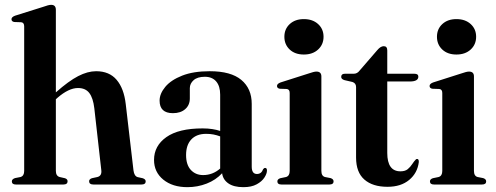

<svg xmlns="http://www.w3.org/2000/svg" viewBox="-20 -763 2050 794"><path d="M211 -722.5V-381Q264 -428 303.2 -448.2Q342.5 -468.5 377.5 -468.5Q432 -468.5 462.2 -433Q492.5 -397.5 500 -332.5L532 -58.5Q535 -34.5 549.5 -30.5L570 -26Q582.5 -22 582.5 -13Q582.5 0 565.5 0H366Q348.5 0 348.5 -13.5Q348.5 -22 360 -26L383 -31Q401.5 -36 399 -58.5L370 -315.5Q365 -358 349.2 -378.5Q333.5 -399 302.5 -399Q264 -399 217 -358L211 -352.5V-56.5Q211 -35.5 226.5 -31L248.5 -26Q259.5 -22.5 259.5 -13.5Q259.5 0 242.5 0H45.5Q29 0 29 -13Q29 -22 42 -26.5L65 -31Q80 -35.5 80 -56V-654Q80 -669.5 68 -671L39 -672Q27.5 -674 27.5 -683.5Q27.5 -692.5 42 -698L158 -734.5Q181 -743 191.5 -743Q211 -743 211 -722.5Z M617 -101.5Q617 -160 668 -196Q719 -232 818 -232Q840 -232 857.8 -229.2Q875.5 -226.5 890.5 -221.5V-371.5Q890.5 -407 874 -426.2Q857.5 -445.5 827 -445.5Q796.5 -445.5 780.8 -431.5Q765 -417.5 765 -398.5V-356Q765 -328.5 746 -311.8Q727 -295 695 -295Q640 -295 640 -347Q640 -375.5 663.5 -403.8Q687 -432 733.2 -450.2Q779.5 -468.5 847.5 -468.5Q935 -468.5 978 -432.5Q1021 -396.5 1021 -333.5V-74Q1021 -43.5 1042.5 -43.5Q1061 -43.5 1068 -63Q1071.5 -68.5 1076.5 -68.5Q1084 -68.5 1084 -58Q1084 -45 1073.5 -28.8Q1063 -12.5 1041.5 -0.8Q1020 11 986.5 11Q947 11 924.5 -4.5Q902 -20 898.5 -46.5Q872.5 -18.5 834.8 -3.8Q797 11 755 11Q693.5 11 655.2 -20.2Q617 -51.5 617 -101.5ZM749.5 -122Q749.5 -81.5 769.2 -60.2Q789 -39 820 -39Q859.5 -39 890.5 -66V-199Q877 -204 863 -206.8Q849 -209.5 832.5 -209.5Q793 -209.5 771.2 -186.5Q749.5 -163.5 749.5 -122Z M1236.5 -537.5Q1200 -537.5 1178 -558.2Q1156 -579 1156 -611Q1156 -643 1178.2 -663.5Q1200.5 -684 1236.5 -684Q1273 -684 1295.5 -663.5Q1318 -643 1318 -611Q1318 -579 1295.5 -558.2Q1273 -537.5 1236.5 -537.5ZM1309 -447V-56.5Q1309 -35 1324 -31L1347 -26.5Q1359.5 -22.5 1359.5 -13Q1359.5 0 1342.5 0H1143.5Q1127 0 1127 -13Q1127 -22 1139 -26L1163 -31Q1178 -35.5 1178 -56V-378.5Q1178 -393.5 1166 -395L1137 -396Q1125.5 -398 1125.5 -407.5Q1125.5 -416.5 1140 -422L1256 -459Q1278.5 -467 1288.5 -467Q1309 -467 1309 -447Z M1437.5 -424 1405 -431.5Q1391 -435.5 1391 -445Q1391 -458 1406 -458H1442.5Q1457.5 -458 1467 -471L1540.5 -556Q1554 -572 1567 -572Q1581.5 -572 1581.5 -554.5V-458H1694Q1710 -458 1710 -446Q1710 -426 1674.5 -426H1581.5V-130.5Q1581.5 -54.5 1636 -54.5Q1655.5 -54.5 1666.2 -63.5Q1677 -72.5 1684.5 -84.2Q1692 -96 1701 -105Q1712.5 -108.5 1712 -93Q1706.5 -47.5 1672.2 -19Q1638 9.5 1582.5 9.5Q1521 9.5 1486.8 -20.5Q1452.5 -50.5 1452.5 -111.5V-403Q1452.5 -419 1437.5 -424Z M1867.5 -537.5Q1831 -537.5 1809 -558.2Q1787 -579 1787 -611Q1787 -643 1809.2 -663.5Q1831.5 -684 1867.5 -684Q1904 -684 1926.5 -663.5Q1949 -643 1949 -611Q1949 -579 1926.5 -558.2Q1904 -537.5 1867.5 -537.5ZM1940 -447V-56.5Q1940 -35 1955 -31L1978 -26.5Q1990.5 -22.5 1990.5 -13Q1990.5 0 1973.5 0H1774.5Q1758 0 1758 -13Q1758 -22 1770 -26L1794 -31Q1809 -35.5 1809 -56V-378.5Q1809 -393.5 1797 -395L1768 -396Q1756.5 -398 1756.5 -407.5Q1756.5 -416.5 1771 -422L1887 -459Q1909.5 -467 1919.5 -467Q1940 -467 1940 -447Z"/></svg>

Font: Fraunces 72pt SemiBold
Style: Regular
Weight: 600
Version: Version 1.000;[b76b70a41]